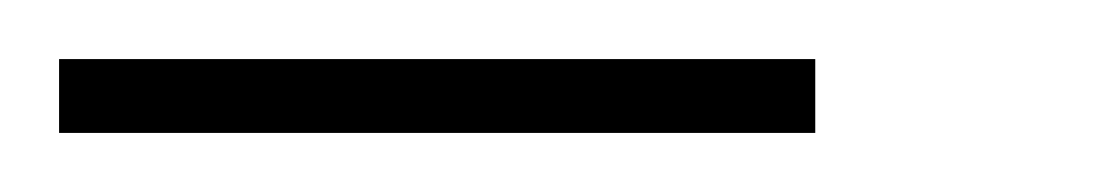

<svg xmlns="http://www.w3.org/2000/svg" viewBox="-95 71 376 65"><path d="M-75 116H181V91H-75Z"/></svg>

Font: Noto Sans ExtraCondensed Thin
Style: Italic
Weight: 100
Width: 2
Italic angle: -12°
Designer: Monotype Design Team
Foundry: Monotype Imaging Inc.
Version: Version 2.013